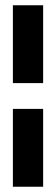

<svg xmlns="http://www.w3.org/2000/svg" viewBox="-20 -640 213 730"><path d="M29 70H144V-226H29ZM29 -324H144V-620H29Z"/></svg>

Font: Charger EcoBold
Style: Bold
Weight: 1000
Designer: Jasper
Foundry: Cannot Into Space Fonts
Version: Version 1.1